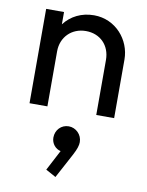

<svg xmlns="http://www.w3.org/2000/svg" viewBox="-90 -549 729 952"><g transform="rotate(10 274.0 -73.5)"><path d="M66 0H156V-277C156 -349 208 -401 280 -401C352 -401 402 -350 402 -277V0H492V-295C492 -394 415 -485 306 -485C243 -485 190 -458 156 -413V-475H66ZM256 338 323 213C340 181 345 162 345 147C345 109 314 79 278 79C240 79 212 109 212 147C212 178 234 202 259 207L205 310Z"/></g></svg>

Font: Outfit
Style: Regular
Weight: 400
Designer: Rodrigo Fuenzalida
Foundry: fragTYPE
Version: Version 1.100;gftools[0.9.27]